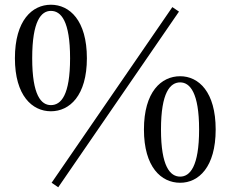

<svg xmlns="http://www.w3.org/2000/svg" viewBox="-20 -762 976 811"><path d="M195 -292C274 -292 347 -358 347 -516C347 -676 274 -742 195 -742C116 -742 43 -676 43 -516C43 -358 116 -292 195 -292ZM195 -318C154 -318 116 -359 116 -516C116 -674 154 -716 195 -716C238 -716 276 -673 276 -516C276 -360 238 -318 195 -318ZM741 10C819 10 891 -56 891 -215C891 -374 819 -440 741 -440C661 -440 588 -374 588 -215C588 -56 661 10 741 10ZM741 -16C699 -16 660 -58 660 -215C660 -372 699 -414 741 -414C782 -414 821 -371 821 -215C821 -58 782 -16 741 -16ZM226 29 736 -713 708 -732 198 10Z"/></svg>

Font: Noto Serif TC Medium
Style: Regular
Weight: 500
Designer: Ryoko NISHIZUKA 西塚涼子 (kana & ideographs); Frank Grießhammer (Latin, Greek & Cyrillic); Wenlong ZHANG 张文龙 (bopomofo); San
Foundry: Adobe
Version: Version 2.001;hotconv 1.1.0;makeotfexe 2.6.0